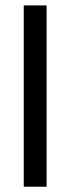

<svg xmlns="http://www.w3.org/2000/svg" viewBox="-20 -706 267 726"><path d="M156.2 -685.5V0H69.8V-685.5Z"/></svg>

Font: Yantramanav
Style: Regular
Weight: 400
Version: Version 1.000;PS 1.0;hotconv 1.0.72;makeotf.lib2.5.5900; ttf